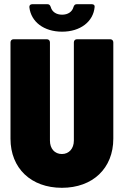

<svg xmlns="http://www.w3.org/2000/svg" viewBox="-20 -887 589 915"><path d="M276 -736C363 -736 425 -784 431 -854C432 -862 427 -867 417 -867H346C337 -867 333 -862 330 -853C324 -831 304 -817 276 -817C248 -817 228 -831 222 -853C219 -862 215 -867 206 -867H134C124 -867 119 -861 120 -852C128 -783 189 -736 276 -736ZM275 8C422 8 520 -85 520 -226V-685C520 -694 514 -700 505 -700H347C338 -700 332 -694 332 -685V-217C332 -179 309 -153 275 -153C240 -153 218 -179 218 -217V-685C218 -694 212 -700 203 -700H45C36 -700 30 -694 30 -685V-226C30 -85 128 8 275 8Z"/></svg>

Font: Barlow Semi Condensed Black
Style: Regular
Weight: 900
Width: 4
Designer: Jeremy Tribby
Foundry: Tribby Type
Version: Version 1.408;PS 001.408;hotconv 1.0.88;makeotf.lib2.5.64775